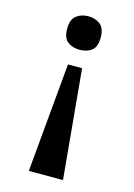

<svg xmlns="http://www.w3.org/2000/svg" viewBox="-112 -601 588 841"><g transform="rotate(15 182.5 -181.0)"><path d="M214 -315 260 180H105L150 -315ZM182 -542Q214 -542 236 -525Q258 -508 258 -466Q258 -422 236 -406Q214 -390 182 -390Q151 -390 128.5 -406Q106 -422 106 -466Q106 -508 128.5 -525Q151 -542 182 -542Z"/></g></svg>

Font: Noto Serif Tibetan SemiBold
Style: Regular
Weight: 600
Designer: Monotype Design Team
Foundry: Monotype Imaging Inc.
Version: Version 2.103; ttfautohint (v1.8.4.7-5d5b)